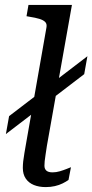

<svg xmlns="http://www.w3.org/2000/svg" viewBox="-20 -755 376 782"><path d="M4 -209 17 -282 336 -526 323 -453ZM169 -642Q172 -657 164.5 -665Q157 -673 141 -678Q125 -683 99 -687L88 -689L96 -735H273L171 -161Q168 -140 165.5 -124.5Q163 -109 162 -98.5Q161 -88 161 -80Q161 -67 169 -60Q177 -53 194 -53Q209 -53 224 -57.5Q239 -62 251.5 -67Q264 -72 269 -74L259 -22Q249 -15 235 -8Q221 -1 203.5 3Q186 7 166 7Q139 7 118 -1.5Q97 -10 85 -27.5Q73 -45 73 -71Q73 -84 74.5 -98Q76 -112 79.5 -132Q83 -152 88 -181Z"/></svg>

Font: Roboto Serif 20pt
Style: Italic
Weight: 400
Italic angle: -10°
Designer: Greg Gazdowicz
Foundry: Commercial Type
Version: Version 1.008